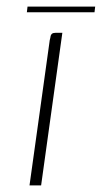

<svg xmlns="http://www.w3.org/2000/svg" viewBox="-20 -559 307 579"><path d="M69 0Q84 -109 99.5 -218.5Q115 -328 130 -438Q132 -445 132.5 -449.5Q133 -454 136.5 -457Q140 -460 147 -460H168L104 0ZM61 -522 63 -539H267L265 -522Z"/></svg>

Font: Genos Thin ExtraLight
Style: Italic
Weight: 250
Italic angle: -8°
Version: Version 1.010